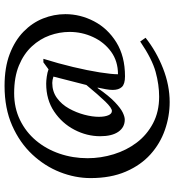

<svg xmlns="http://www.w3.org/2000/svg" viewBox="18 -696 746 821"><g transform="rotate(-90 390.5 -285.0)"><path d="M624 -58 640 -35Q582 11 509.5 39.5Q437 68 365 68Q304 68 245.5 47.5Q187 27 141 -14.5Q95 -56 67.5 -120Q40 -184 40 -270Q40 -336 65.5 -401Q91 -466 141 -519.5Q191 -573 264.5 -605.5Q338 -638 434 -638Q513 -638 570.5 -616Q628 -594 666 -557Q704 -520 722.5 -473.5Q741 -427 741 -378Q741 -314 710.5 -255.5Q680 -197 620.5 -160Q561 -123 475 -123Q442 -123 429.5 -136.5Q417 -150 417 -175Q417 -189 420 -205Q423 -221 427 -240H425Q391 -191 364.5 -166Q338 -141 320 -132.5Q302 -124 290 -124Q257 -124 238 -151.5Q219 -179 219 -229Q219 -286 246.5 -339Q274 -392 324.5 -426Q375 -460 444 -460Q456 -460 474 -457.5Q492 -455 505 -450L535 -472H550Q530 -408 515 -345Q500 -282 492 -231Q484 -180 484 -153Q540 -153 580.5 -182.5Q621 -212 643 -259.5Q665 -307 665 -360Q665 -403 650 -445Q635 -487 603 -521.5Q571 -556 521.5 -576.5Q472 -597 403 -597Q340 -597 288.5 -572Q237 -547 200.5 -503.5Q164 -460 144.5 -403Q125 -346 125 -283Q125 -226 142 -171Q159 -116 192 -72.5Q225 -29 274.5 -3Q324 23 388 23Q439 23 494 8Q549 -7 624 -58ZM438 -288 474 -429Q459 -434 447 -434Q410 -434 382.5 -414Q355 -394 337.5 -362.5Q320 -331 311 -297Q302 -263 302 -235Q302 -210 308.5 -194.5Q315 -179 327 -179Q340 -179 367.5 -207.5Q395 -236 438 -288Z"/></g></svg>

Font: Average
Style: Regular
Weight: 400
Designer: Eduardo Tunni
Foundry: Eduardo Rodriguez Tunni
Version: Version 1.003; ttfautohint (v1.8.4.7-5d5b)